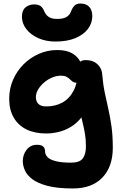

<svg xmlns="http://www.w3.org/2000/svg" viewBox="-20 -806 689 1086"><path d="M392 260Q303 260 247.5 245Q192 230 162 207Q132 184 120.5 157Q109 130 109 106Q109 68 131 40.5Q153 13 189 13Q214 13 224.5 23Q235 33 235 51Q235 68 248.5 82.5Q262 97 295 105.5Q328 114 382 114Q430 114 448 90.5Q466 67 466 22Q466 -16 461 -46.5Q456 -77 449 -105.5Q442 -134 435 -165.5Q428 -197 423 -235L481 -227Q468 -177 441.5 -143Q415 -109 381 -88.5Q347 -68 311 -59.5Q275 -51 241 -51Q176 -51 129.5 -74Q83 -97 57.5 -141Q32 -185 32 -247Q32 -305 54 -355Q76 -405 113.5 -442.5Q151 -480 200 -501.5Q249 -523 303 -523Q357 -523 389 -504Q421 -485 434.5 -456Q448 -427 448 -395Q448 -370 437 -354Q426 -338 414 -338Q400 -338 391.5 -344Q383 -350 375 -358Q367 -366 355.5 -372Q344 -378 325 -378Q300 -378 275 -367.5Q250 -357 229.5 -339.5Q209 -322 196 -300.5Q183 -279 183 -257Q183 -232 197.5 -218Q212 -204 241 -204Q293 -204 333 -226Q373 -248 396.5 -293.5Q420 -339 420 -408Q420 -438 429.5 -452Q439 -466 463 -466Q495 -466 515 -454.5Q535 -443 546 -424.5Q557 -406 558 -386Q563 -327 573 -280Q583 -233 593 -188.5Q603 -144 610.5 -92Q618 -40 618 30Q618 137 559 198.5Q500 260 392 260ZM294 -571Q239 -571 196 -590.5Q153 -610 128.5 -642Q104 -674 104 -711Q104 -747 124 -764Q144 -781 174 -781Q196 -781 209 -772Q222 -763 230 -743Q238 -723 254.5 -711Q271 -699 303 -699Q339 -699 357 -710.5Q375 -722 382 -742Q390 -763 401.5 -774.5Q413 -786 435 -786Q468 -786 485 -767Q502 -748 502 -715Q502 -675 477.5 -642.5Q453 -610 406.5 -590.5Q360 -571 294 -571Z"/></svg>

Font: Shantell Sans
Style: Bold
Weight: 700
Designer: Stephen Nixon, Anya Danilova, Shantell Martin
Foundry: Arrow Type
Version: Version 1.011;[c5ecc13dd]